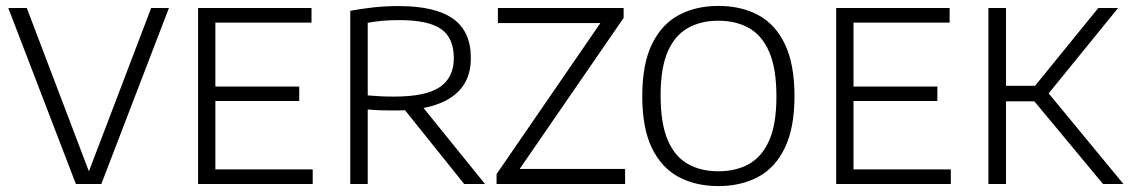

<svg xmlns="http://www.w3.org/2000/svg" viewBox="-20 -622 3818 649"><path d="M236.5 0 8 -595H70.5L286.5 -27H274.5L491 -595H551L322.5 0Z M649.5 0V-595H1033V-545.5H708V-49.5H1037V0ZM687.5 -280.5V-329.5H991.5V-280.5Z M1164 0V-585.5Q1199 -592 1240 -596.8Q1281 -601.5 1328 -601.5Q1451 -601.5 1511.2 -558.8Q1571.5 -516 1571.5 -426.5Q1572 -367.5 1542.5 -328Q1513 -288.5 1455.2 -268.5Q1397.5 -248.5 1313 -248.5Q1289 -248.5 1266.8 -249.2Q1244.5 -250 1223 -252V0ZM1549 0 1324.5 -280H1393L1619.5 0ZM1312.5 -295.5Q1419.5 -295.5 1466.8 -327.8Q1514 -360 1514 -425Q1514 -494 1470.8 -524Q1427.5 -554 1330.5 -554Q1298 -554 1273 -551.8Q1248 -549.5 1223 -545V-299.5Q1248.5 -297.5 1267 -296.5Q1285.5 -295.5 1312.5 -295.5Z M1658.5 0V-33.5L2019 -558L2024 -544H1663V-595H2088V-561.5L1727 -37L1722 -51H2093V0Z M2408.5 7Q2331 7 2273.2 -24.2Q2215.5 -55.5 2183.2 -122.5Q2151 -189.5 2151 -297Q2151 -405 2183.5 -472.2Q2216 -539.5 2273.8 -570.8Q2331.5 -602 2408.5 -602Q2485.5 -602 2543.5 -570.8Q2601.5 -539.5 2633.5 -472Q2665.5 -404.5 2665.5 -297Q2665.5 -190 2633.2 -122.8Q2601 -55.5 2543 -24.2Q2485 7 2408.5 7ZM2408.5 -43Q2467.5 -43 2511.5 -67.5Q2555.5 -92 2580 -147.2Q2604.5 -202.5 2604.5 -295.5Q2604.5 -390.5 2580 -446.8Q2555.5 -503 2511.2 -527.5Q2467 -552 2408.5 -552Q2349.5 -552 2305.5 -527.5Q2261.5 -503 2237.2 -447.8Q2213 -392.5 2213 -299.5Q2213 -204.5 2237.2 -148.2Q2261.5 -92 2305.5 -67.5Q2349.5 -43 2408.5 -43Z M2806.5 0V-595H3190V-545.5H2865V-49.5H3194V0ZM2844.5 -280.5V-329.5H3148.5V-280.5Z M3708.5 0 3456 -304 3692.5 -595H3759.5L3517.5 -297.5L3518 -314.5L3777.5 0ZM3321 0V-595H3380.5V0ZM3369.5 -279.5V-332H3485.5V-279.5Z"/></svg>

Font: Encode Sans SC Condensed Thin Light
Style: Regular
Weight: 300
Version: Version 3.002